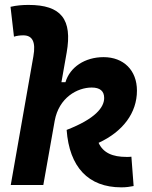

<svg xmlns="http://www.w3.org/2000/svg" viewBox="-20 -763 626 792"><path d="M480.5 9.8C501.5 9.8 516.1 7.3 531.2 4.4L522 -116.7C515.6 -115.7 511.7 -115.7 502 -115.7C444.3 -115.7 405.8 -132.3 386.7 -173.8C487.3 -220.2 544.9 -297.4 544.9 -389.2C544.9 -472.7 490.2 -527.3 407.2 -527.3C330.1 -527.3 268.1 -485.8 250 -423.8H233.4L254.9 -545.4C279.3 -683.6 232.4 -742.7 97.7 -742.7C72.8 -742.7 47.9 -740.7 23.4 -734.9L37.6 -611.8C50.3 -615.7 63.5 -617.2 76.2 -617.2C113.3 -617.2 128.4 -590.8 117.7 -530.8L24.4 0H158.7L205.6 -264.6C223.1 -360.8 299.3 -401.9 358.4 -401.9C392.6 -401.9 409.7 -387.2 409.7 -358.9C409.7 -319.8 373 -272.9 254.9 -227.1C266.1 -74.2 343.8 9.8 480.5 9.8Z"/></svg>

Font: Cascadia Code NF
Style: Bold Italic
Weight: 700
Italic angle: -10°
Monospace: yes
Designer: Aaron Bell
Foundry: Saja Typeworks
Version: Version 2404.023